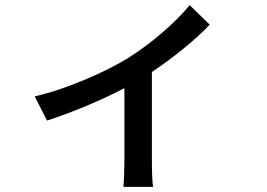

<svg xmlns="http://www.w3.org/2000/svg" viewBox="-20 -645 1040 747"><path d="M115 -270 163 -176C263 -208 378 -257 464 -302V-14C464 18 462 65 460 82H576C572 65 571 18 571 -14V-365C660 -424 746 -496 796 -549L718 -625C666 -561 570 -476 475 -417C394 -368 246 -300 115 -270Z"/></svg>

Font: DAIFUKU Sans JP Medium
Style: Regular
Weight: 500
Designer: Original font ‘Source Han Sans JP’ : Ryoko NISHIZUKA  (kana, bopomofo & ideographs); Paul D. Hunt (Latin, Greek & Cyrill
Foundry: Daifuku
Version: Version 1.000